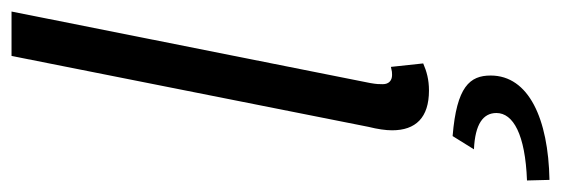

<svg xmlns="http://www.w3.org/2000/svg" viewBox="-383 -412 973 333"><g transform="rotate(-90 103.5 -245.5)"><path d="M113 12C132 12 146 8 160 2L154 -54C146 -52 144 -52 140 -52C130 -52 124 -58 124 -68C124 -74 124 -79 126 -90L250 -712H173L50 -93C46 -77 44 -63 44 -52C44 -11 66 12 113 12ZM-42 221C64 219 139 185 139 119C139 83 120 60 34 53L11 90C55 92 74 106 74 129C74 158 37 179 -43 182Z"/></g></svg>

Font: Source Sans Pro
Style: Italic
Weight: 400
Italic angle: -11°
Designer: Paul D. Hunt
Foundry: Adobe Systems Incorporated
Version: Version 3.006;hotconv 1.0.111;makeotfexe 2.5.65597